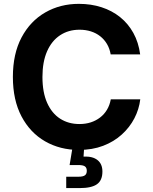

<svg xmlns="http://www.w3.org/2000/svg" viewBox="-20 -757 780 982"><path d="M383.6 9.8Q287 9.8 210.5 -34.2Q134.1 -78.2 90 -161.7Q45.9 -245.1 45.9 -363.3Q45.9 -482.2 90.4 -565.8Q134.9 -649.4 211.5 -693.3Q288 -737.3 383.6 -737.3Q445.7 -737.3 499.2 -720Q552.8 -702.7 594.2 -669.5Q635.7 -636.2 662.2 -588.2Q688.7 -540.2 696.9 -478.8H546.1Q540.9 -508.7 527.1 -532Q513.3 -555.3 492.4 -571.7Q471.5 -588.1 444.8 -596.5Q418 -605 386.8 -605Q330.1 -605 287.2 -576.6Q244.4 -548.3 220.7 -494.4Q197.1 -440.5 197.1 -363.3Q197.1 -284.7 221.1 -231Q245.1 -177.2 287.7 -149.9Q330.3 -122.6 386.3 -122.6Q417.4 -122.6 444.1 -131.1Q470.7 -139.7 491.9 -156Q513.1 -172.2 527.1 -195.6Q541.2 -219.1 546.6 -248.8H697.4Q691.3 -198.1 667.3 -151.8Q643.3 -105.5 603 -69Q562.8 -32.4 507.6 -11.3Q452.5 9.8 383.6 9.8ZM318.7 205V146.9H380.8Q404.2 146.9 414 139.9Q423.9 133 423.9 116.7Q423.9 100.5 414 93.8Q404.2 87.1 380.8 87.1H336L353.8 -20.4H410.2V0.9L407.3 43.9Q453.6 41.7 478.7 61.7Q503.8 81.6 503.8 120.4Q503.8 165.5 476 185.2Q448.3 205 387.1 205Z"/></svg>

Font: Inter Variable LoSnoCo
Style: Regular
Weight: 400
Designer: Rasmus Andersson
Foundry: rsms
Version: Version 4.000;git-a52131595; featfreeze: case,dlig,ss01,ss02